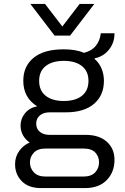

<svg xmlns="http://www.w3.org/2000/svg" viewBox="-20 -773 640 981"><path d="M189 188Q126 188 91.5 153Q57 118 57 66Q57 28 78 -1.5Q99 -31 132 -45Q110 -59 97.5 -82Q85 -105 85 -131Q85 -166 107.5 -194Q130 -222 170 -230Q135 -251 117 -284Q99 -317 99 -360Q99 -435 152 -478Q205 -521 305 -521Q369 -521 409 -503Q449 -513 470 -539.5Q491 -566 495 -603H565Q565 -554 536.5 -519Q508 -484 464 -475L463 -472Q486 -453 498.5 -423.5Q511 -394 511 -360Q511 -286 460.5 -242.5Q410 -199 315 -199H233Q203 -199 184 -183.5Q165 -168 165 -141Q165 -115 183.5 -99.5Q202 -84 233 -84H418Q486 -84 525.5 -49Q565 -14 565 44Q565 106 525.5 147Q486 188 414 188ZM212 129H407Q446 129 466 108Q486 87 486 56Q486 27 467 6.5Q448 -14 407 -14H212Q173 -14 153 7Q133 28 133 57Q133 86 153 107.5Q173 129 212 129ZM306 -257Q365 -257 398.5 -283.5Q432 -310 432 -360Q432 -409 398.5 -435.5Q365 -462 306 -462Q247 -462 213.5 -435.5Q180 -409 180 -360Q180 -310 213.5 -283.5Q247 -257 306 -257ZM462 -753 338 -591H259L135 -753H210L322 -607H275L387 -753Z"/></svg>

Font: Chivo Mono Light
Style: Regular
Weight: 300
Monospace: yes
Designer: Hector Gatti
Foundry: Omnibus-Type
Version: Version 1.008